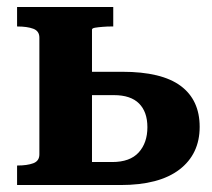

<svg xmlns="http://www.w3.org/2000/svg" viewBox="-20 -531 607 551"><path d="M244 -66H302Q353 -66 378 -93.5Q403 -121 403 -166Q403 -210 379 -234Q355 -258 307 -258H228V-325H331Q444 -325 498.5 -284.5Q553 -244 553 -167Q553 -89 495 -44.5Q437 0 326 0H29V-56H30Q58 -56 75.5 -62.5Q93 -69 93 -88V-423Q93 -442 75.5 -448.5Q58 -455 30 -455H29V-511H305V-455H298Q288 -455 275 -454Q262 -453 253 -451.5Q244 -450 244 -446Z"/></svg>

Font: Roboto Serif 28pt SemiBold
Style: Regular
Weight: 600
Designer: Greg Gazdowicz
Foundry: Commercial Type
Version: Version 1.008